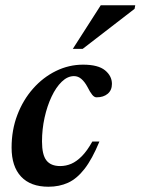

<svg xmlns="http://www.w3.org/2000/svg" viewBox="-20 -697 534 729"><path d="M261 -408Q236.5 -408 214.5 -386.8Q192.5 -365.5 175.8 -330Q159 -294.5 149.2 -250.2Q139.5 -206 139.5 -160Q139.5 -109.5 156.2 -88Q173 -66.5 208.5 -66.5Q230.5 -66.5 250.8 -75.2Q271 -84 291 -104.2Q311 -124.5 330.5 -159.5H357.5Q330 -93 301 -55.8Q272 -18.5 238.5 -3.2Q205 12 164 12Q96 12 60 -26.5Q24 -65 24 -136.5Q24 -203.5 45.8 -260.5Q67.5 -317.5 105.5 -360.5Q143.5 -403.5 192.5 -427.5Q241.5 -451.5 295.5 -451.5Q352.5 -451.5 378.8 -430Q405 -408.5 405 -378.5Q405 -354.5 389 -341Q373 -327.5 347 -327.5Q338.5 -327 330.2 -337Q322 -347 312 -367Q301.5 -386.5 289 -397.2Q276.5 -408 261 -408ZM256.5 -511.5 362.5 -677H493.5L491 -663.5L294 -511.5Z"/></svg>

Font: Newsreader 24pt SemiBold
Style: Italic
Weight: 600
Italic angle: -17°
Designer: Hugues Gentile
Foundry: Production Type
Version: Version 1.003